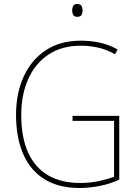

<svg xmlns="http://www.w3.org/2000/svg" viewBox="-20 -928 687 958"><path d="M342 -350H575V-32Q531 -11 479 -0.5Q427 10 377 10Q272 10 201.5 -34Q131 -78 95.5 -160Q60 -242 60 -355Q60 -462 98 -545.5Q136 -629 208 -677Q280 -725 384 -725Q433 -725 478.5 -715Q524 -705 567 -681L554 -657Q510 -682 467.5 -691Q425 -700 383 -700Q288 -700 221.5 -655.5Q155 -611 120.5 -533Q86 -455 86 -355Q86 -242 120.5 -166.5Q155 -91 220.5 -53Q286 -15 379 -15Q428 -15 471 -24Q514 -33 549 -46V-325H342ZM365 -908Q382 -908 387 -898Q392 -888 392 -876Q392 -862 386.5 -853Q381 -844 365 -844Q351 -844 345.5 -853.5Q340 -863 340 -876Q340 -888 345 -898Q350 -908 365 -908Z"/></svg>

Font: Noto Sans Khmer SemiCondensed Thin
Style: Regular
Weight: 250
Width: 4
Designer: Danh Hong and the Monotype Design Team
Foundry: Monotype Imaging Inc.
Version: Version 2.004